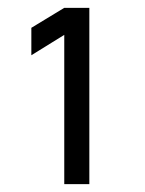

<svg xmlns="http://www.w3.org/2000/svg" viewBox="-20 -740 369 490"><path d="M144 -270V-651L60 -599V-669L144 -720H208V-270Z"/></svg>

Font: Manrope Medium
Style: Medium
Weight: 500
Designer: Mikhail Sharanda
Foundry: Mikhail Sharanda
Version: Version 4.000;hotconv 1.0.109;makeotfexe 2.5.65596